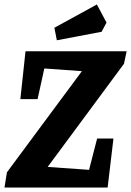

<svg xmlns="http://www.w3.org/2000/svg" viewBox="-30 -838 586 858"><path d="M524 -553 183 -92 368 -79 404 -219H477L451 0H-10L1 -68L336 -520L168 -532L138 -395H61L84 -609H536ZM224 -658 213 -714 403 -818 446 -737 424 -696Z"/></svg>

Font: Grenze
Style: Bold Italic
Weight: 700
Italic angle: -10°
Designer: Renata Polastri
Foundry: Omnibus-Type
Version: Version 1.002; ttfautohint (v1.8)